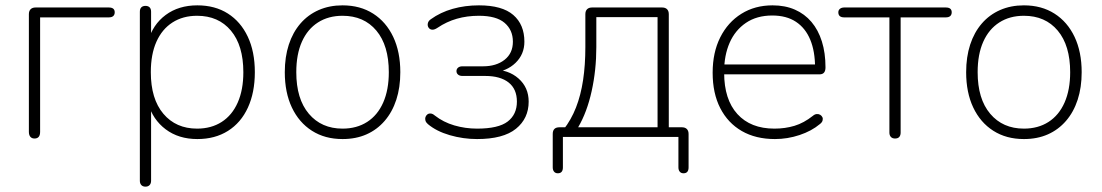

<svg xmlns="http://www.w3.org/2000/svg" viewBox="-20 -512 4121 718"><path d="M109 6Q99 6 93.5 -0.5Q88 -7 88 -19V-459Q88 -471 94.5 -477.5Q101 -484 113 -484H387Q398 -484 403.5 -479.5Q409 -475 409 -466Q409 -457 403.5 -452Q398 -447 387 -447H130V-19Q130 6 109 6Z M524 186Q514 186 508.5 180Q503 174 503 164V-468Q503 -479 508.5 -484.5Q514 -490 524 -490Q534 -490 539.5 -484.5Q545 -479 545 -468V-358H534Q551 -420 599.5 -456Q648 -492 718 -492Q784 -492 832 -461.5Q880 -431 906.5 -375Q933 -319 933 -242Q933 -166 907 -109.5Q881 -53 832.5 -22.5Q784 8 718 8Q648 8 599.5 -28.5Q551 -65 534 -126H545V164Q545 174 539.5 180Q534 186 524 186ZM717 -31Q770 -31 809 -56Q848 -81 869 -128.5Q890 -176 890 -242Q890 -342 843.5 -397.5Q797 -453 717 -453Q664 -453 625 -428Q586 -403 565 -356Q544 -309 544 -242Q544 -142 591 -86.5Q638 -31 717 -31Z M1261 8Q1195 8 1146.5 -23Q1098 -54 1071.5 -110Q1045 -166 1045 -242Q1045 -299 1060 -345Q1075 -391 1103.5 -424Q1132 -457 1172 -474.5Q1212 -492 1261 -492Q1327 -492 1375.5 -461Q1424 -430 1450.5 -374Q1477 -318 1477 -242Q1477 -185 1462 -139Q1447 -93 1418.5 -60Q1390 -27 1350.5 -9.5Q1311 8 1261 8ZM1261 -31Q1314 -31 1353 -56Q1392 -81 1413 -128.5Q1434 -176 1434 -242Q1434 -342 1387.5 -397.5Q1341 -453 1261 -453Q1208 -453 1169 -428Q1130 -403 1109 -356Q1088 -309 1088 -242Q1088 -142 1135 -86.5Q1182 -31 1261 -31Z M1764 8Q1712 8 1662 -6.5Q1612 -21 1580 -48Q1573 -54 1571 -61Q1569 -68 1571 -74Q1573 -80 1578 -84Q1583 -88 1590.5 -87.5Q1598 -87 1606 -80Q1638 -55 1679 -43Q1720 -31 1764 -31Q1844 -31 1878.5 -57.5Q1913 -84 1913 -132Q1913 -179 1882 -203.5Q1851 -228 1794 -228H1709Q1699 -228 1693 -233Q1687 -238 1687 -246Q1687 -254 1693 -259Q1699 -264 1709 -264H1786Q1836 -264 1867 -288.5Q1898 -313 1898 -356Q1898 -400 1867 -426.5Q1836 -453 1771 -453Q1727 -453 1688.5 -442Q1650 -431 1616 -408Q1604 -400 1595.5 -401Q1587 -402 1582.5 -409Q1578 -416 1580 -425Q1582 -434 1591 -440Q1627 -466 1673 -479Q1719 -492 1771 -492Q1858 -492 1899.5 -456Q1941 -420 1941 -356Q1941 -309 1908 -277Q1875 -245 1822 -240V-252Q1881 -252 1919 -218.5Q1957 -185 1957 -132Q1957 -69 1909.5 -30.5Q1862 8 1764 8Z M2066 136Q2057 136 2052 130Q2047 124 2047 114V-11Q2047 -36 2072 -36H2113L2087 -27Q2116 -64 2134 -110Q2152 -156 2160.5 -212.5Q2169 -269 2169 -336V-459Q2169 -471 2175.5 -477.5Q2182 -484 2194 -484H2456Q2468 -484 2474.5 -477.5Q2481 -471 2481 -459V-17L2462 -36H2530Q2542 -36 2548.5 -29.5Q2555 -23 2555 -11V114Q2555 136 2536 136Q2527 136 2522 130Q2517 124 2517 114V0H2085V114Q2085 136 2066 136ZM2142 -36H2439V-448H2210V-336Q2210 -250 2192.5 -171Q2175 -92 2142 -36Z M2878 8Q2806 8 2754 -22Q2702 -52 2673.5 -107.5Q2645 -163 2645 -240Q2645 -316 2673.5 -372.5Q2702 -429 2752.5 -460.5Q2803 -492 2869 -492Q2916 -492 2952.5 -476Q2989 -460 3014.5 -430Q3040 -400 3053.5 -357Q3067 -314 3067 -260Q3067 -247 3061.5 -240.5Q3056 -234 3045 -234H2672V-271H3045L3028 -259Q3028 -320 3010 -363.5Q2992 -407 2956.5 -430.5Q2921 -454 2868 -454Q2810 -454 2769.5 -426.5Q2729 -399 2708.5 -352Q2688 -305 2688 -245V-240Q2688 -140 2737.5 -85.5Q2787 -31 2876 -31Q2916 -31 2951 -41.5Q2986 -52 3020 -79Q3027 -85 3034.5 -85.5Q3042 -86 3047.5 -82.5Q3053 -79 3055.5 -73.5Q3058 -68 3056 -61Q3054 -54 3046 -48Q3015 -22 2970 -7Q2925 8 2878 8Z M3327 6Q3317 6 3311.5 0Q3306 -6 3306 -16V-447H3137Q3115 -447 3115 -466Q3115 -474 3121 -479Q3127 -484 3137 -484H3517Q3539 -484 3539 -466Q3539 -457 3533.5 -452Q3528 -447 3517 -447H3348V-16Q3348 -6 3343 0Q3338 6 3327 6Z M3809 8Q3743 8 3694.5 -23Q3646 -54 3619.5 -110Q3593 -166 3593 -242Q3593 -299 3608 -345Q3623 -391 3651.5 -424Q3680 -457 3720 -474.5Q3760 -492 3809 -492Q3875 -492 3923.5 -461Q3972 -430 3998.5 -374Q4025 -318 4025 -242Q4025 -185 4010 -139Q3995 -93 3966.5 -60Q3938 -27 3898.5 -9.5Q3859 8 3809 8ZM3809 -31Q3862 -31 3901 -56Q3940 -81 3961 -128.5Q3982 -176 3982 -242Q3982 -342 3935.5 -397.5Q3889 -453 3809 -453Q3756 -453 3717 -428Q3678 -403 3657 -356Q3636 -309 3636 -242Q3636 -142 3683 -86.5Q3730 -31 3809 -31Z"/></svg>

Font: Nunito ExtraLight
Style: Regular
Weight: 200
Designer: Vernon Adams
Foundry: Vernon Adams
Version: Version 3.602;April 4, 2023;FontCreator 14.0.0.2856 64-bit